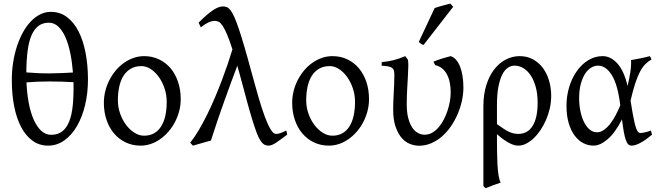

<svg xmlns="http://www.w3.org/2000/svg" viewBox="-20 -772 3566 1037"><path d="M244.1 -649.4Q210.9 -649.4 188 -632.3Q165 -615.2 150.4 -581.5Q135.7 -547.9 129.2 -497.6Q122.6 -447.3 122.1 -380.9Q190.4 -375 252.7 -375.7Q314.9 -376.5 374 -380.4Q369.6 -436 359.6 -485.1Q349.6 -534.2 333.5 -570.8Q317.4 -607.4 294.9 -628.4Q272.5 -649.4 244.1 -649.4ZM256.8 -43.9Q292 -43.9 315.9 -62.3Q339.8 -80.6 354 -116.5Q368.2 -152.3 373.3 -205.6Q378.4 -258.8 377 -328.1Q345.2 -330.1 312.3 -331.1Q279.3 -332 246.6 -332Q213.9 -332 182.6 -330.8Q151.4 -329.6 123 -327.1Q125.5 -269 135 -217.5Q144.5 -166 161.4 -127.4Q178.2 -88.9 201.9 -66.4Q225.6 -43.9 256.8 -43.9ZM455.1 -347.2Q455.6 -272 439.9 -206.1Q424.3 -140.1 395.8 -91.1Q367.2 -42 327.4 -13.7Q287.6 14.6 239.7 14.6Q191.9 14.6 155.3 -12.2Q118.7 -39.1 94 -86.2Q69.3 -133.3 56.6 -197.5Q43.9 -261.7 43.9 -336.9Q43.5 -386.7 50.8 -433.6Q58.1 -480.5 71.5 -521.7Q85 -563 103.8 -597.2Q122.6 -631.3 146.2 -656Q169.9 -680.7 197 -694.3Q224.1 -708 254.4 -708Q304.2 -708 341.8 -679.7Q379.4 -651.4 404.3 -602.5Q429.2 -553.7 441.9 -488Q454.6 -422.4 455.1 -347.2Z M880.4 -222.2Q880.4 -260.7 868.4 -295.7Q856.4 -330.6 837.2 -357.2Q817.9 -383.8 793.5 -399.4Q769 -415 744.1 -415Q710.4 -415 686.3 -400.9Q662.1 -386.7 646.7 -362.1Q631.3 -337.4 624 -303.7Q616.7 -270 616.7 -231Q616.7 -192.4 629.2 -157.5Q641.6 -122.6 661.9 -96.2Q682.1 -69.8 707.3 -54.4Q732.4 -39.1 757.8 -39.1Q788.6 -39.1 811.8 -52Q835 -64.9 850.1 -88.9Q865.2 -112.8 872.8 -146.5Q880.4 -180.2 880.4 -222.2ZM956.1 -236.8Q956.1 -204.1 948 -172.9Q939.9 -141.6 925.5 -113.8Q911.1 -85.9 890.9 -62.3Q870.6 -38.6 846.7 -21.5Q822.8 -4.4 795.4 5.1Q768.1 14.6 739.3 14.6Q695.3 14.6 658.7 -2.9Q622.1 -20.5 595.9 -51.3Q569.8 -82 555.4 -124.5Q541 -167 541 -216.8Q541 -249 548.8 -280.3Q556.6 -311.5 571 -339.6Q585.4 -367.7 605.2 -391.4Q625 -415 649.2 -432.1Q673.3 -449.2 700.9 -459Q728.5 -468.8 758.3 -468.8Q802.7 -468.8 839.4 -451.2Q876 -433.6 901.9 -402.6Q927.7 -371.6 941.9 -329.1Q956.1 -286.6 956.1 -236.8Z M1531.2 -44.9Q1494.6 -17.1 1470.9 -1.2Q1447.3 14.6 1430.7 14.6Q1417.5 14.6 1407 8.5Q1396.5 2.4 1386.5 -12.9Q1376.5 -28.3 1366.2 -55.4Q1356 -82.5 1343 -124.3Q1330.1 -166 1314 -224.9Q1297.9 -283.7 1276.9 -362.8L1261.7 -417Q1243.2 -368.2 1225.6 -320.3Q1208 -272.5 1190.4 -223.1Q1172.9 -173.8 1155 -121.8Q1137.2 -69.8 1119.1 -12.7Q1109.4 -10.3 1096.4 -6.6Q1083.5 -2.9 1069.8 1Q1056.2 4.9 1043.5 8.5Q1030.8 12.2 1022 14.6L1007.3 -1Q1031.2 -31.2 1054.2 -70.3Q1077.1 -109.4 1098.9 -153.3Q1120.6 -197.3 1140.6 -244.4Q1160.6 -291.5 1178 -337.4Q1195.3 -383.3 1210 -426.3Q1224.6 -469.2 1235.4 -505.4Q1219.2 -555.7 1206.3 -585.9Q1193.4 -616.2 1182.4 -632.6Q1171.4 -648.9 1161.4 -654.1Q1151.4 -659.2 1141.1 -659.2Q1124 -659.2 1106.2 -651.1Q1088.4 -643.1 1064.5 -624.5L1052.7 -649.4Q1077.1 -674.3 1096.9 -691.2Q1116.7 -708 1132.6 -718.3Q1148.4 -728.5 1160.9 -732.9Q1173.3 -737.3 1183.6 -737.3Q1194.8 -737.3 1204.6 -733.6Q1214.4 -730 1224.4 -717.5Q1234.4 -705.1 1245.1 -681.4Q1255.9 -657.7 1269.5 -617.4Q1283.2 -577.1 1300.5 -517.8Q1317.9 -458.5 1340.3 -375Q1359.9 -302.7 1377.4 -242.7Q1395 -182.6 1411.1 -139.6Q1427.2 -96.7 1441.9 -72.8Q1456.5 -48.8 1470.2 -48.8Q1476.1 -48.8 1481 -49.6Q1485.8 -50.3 1491.9 -52.2Q1498 -54.2 1506.1 -57.9Q1514.2 -61.5 1526.4 -66.9Z M1897.5 -222.2Q1897.5 -260.7 1885.5 -295.7Q1873.5 -330.6 1854.2 -357.2Q1835 -383.8 1810.5 -399.4Q1786.1 -415 1761.2 -415Q1727.5 -415 1703.4 -400.9Q1679.2 -386.7 1663.8 -362.1Q1648.4 -337.4 1641.1 -303.7Q1633.8 -270 1633.8 -231Q1633.8 -192.4 1646.2 -157.5Q1658.7 -122.6 1679 -96.2Q1699.2 -69.8 1724.4 -54.4Q1749.5 -39.1 1774.9 -39.1Q1805.7 -39.1 1828.9 -52Q1852.1 -64.9 1867.2 -88.9Q1882.3 -112.8 1889.9 -146.5Q1897.5 -180.2 1897.5 -222.2ZM1973.1 -236.8Q1973.1 -204.1 1965.1 -172.9Q1957 -141.6 1942.6 -113.8Q1928.2 -85.9 1908 -62.3Q1887.7 -38.6 1863.8 -21.5Q1839.8 -4.4 1812.5 5.1Q1785.2 14.6 1756.3 14.6Q1712.4 14.6 1675.8 -2.9Q1639.2 -20.5 1613 -51.3Q1586.9 -82 1572.5 -124.5Q1558.1 -167 1558.1 -216.8Q1558.1 -249 1565.9 -280.3Q1573.7 -311.5 1588.1 -339.6Q1602.5 -367.7 1622.3 -391.4Q1642.1 -415 1666.3 -432.1Q1690.4 -449.2 1718 -459Q1745.6 -468.8 1775.4 -468.8Q1819.8 -468.8 1856.4 -451.2Q1893.1 -433.6 1918.9 -402.6Q1944.8 -371.6 1959 -329.1Q1973.1 -286.6 1973.1 -236.8Z M2482.9 -296.4Q2482.4 -262.2 2474.4 -225.8Q2466.3 -189.5 2451.4 -155Q2436.5 -120.6 2415.3 -89.6Q2394 -58.6 2367.4 -35.4Q2340.8 -12.2 2309.3 1.5Q2277.8 15.1 2242.7 15.1Q2219.2 15.1 2194.3 5.4Q2169.4 -4.4 2149.4 -27.3Q2129.4 -50.3 2116.5 -87.6Q2103.5 -125 2103.5 -180.2Q2103.5 -206.1 2104.5 -228.3Q2105.5 -250.5 2106.7 -272.5Q2107.9 -294.4 2108.9 -317.4Q2109.9 -340.3 2109.9 -367.2Q2109.9 -380.4 2107.9 -389.4Q2106 -398.4 2098.9 -404.3Q2091.8 -410.2 2078.4 -413.1Q2064.9 -416 2041.5 -417V-436.5Q2075.2 -439.5 2105.5 -447Q2135.7 -454.6 2168.9 -468.8L2183.1 -449.7Q2186 -437 2185.3 -413.1Q2184.6 -389.2 2182.9 -357.2Q2181.2 -325.2 2179 -287.1Q2176.8 -249 2176.8 -209Q2176.8 -165.5 2184.8 -134.5Q2192.9 -103.5 2206.3 -83.5Q2219.7 -63.5 2237.1 -54Q2254.4 -44.4 2273.4 -44.4Q2295.4 -44.4 2314.5 -55.4Q2333.5 -66.4 2349.1 -84.5Q2364.7 -102.5 2376.7 -125.7Q2388.7 -148.9 2397 -174.1Q2405.3 -199.2 2409.7 -224.1Q2414.1 -249 2414.1 -270Q2414.6 -299.8 2409.4 -325.2Q2404.3 -350.6 2394 -370.1Q2383.8 -389.6 2367.7 -402.6Q2351.6 -415.5 2330.1 -420.4L2321.3 -439Q2330.6 -442.9 2342.5 -447.3Q2354.5 -451.7 2367.4 -455.6Q2380.4 -459.5 2392.6 -462.9Q2404.8 -466.3 2414.1 -468.8Q2429.7 -463.9 2442.4 -450Q2455.1 -436 2464.1 -414.1Q2473.1 -392.1 2478 -362.5Q2482.9 -333 2482.9 -296.4ZM2267.6 -529.3Q2263.7 -530.3 2260.7 -531.5Q2257.8 -532.7 2254.9 -534.7Q2252 -536.6 2249 -539.1Q2246.1 -541.5 2241.7 -545.4L2327.6 -728.5Q2335.4 -731.4 2346.2 -734.6Q2356.9 -737.8 2368.7 -741.2Q2380.4 -744.6 2391.8 -747.3Q2403.3 -750 2412.6 -752.4L2427.7 -735.4Z M2664.1 -101.6Q2685.5 -85.9 2701.4 -75.7Q2717.3 -65.4 2730.5 -59.6Q2743.7 -53.7 2755.1 -51.3Q2766.6 -48.8 2779.3 -48.8Q2830.1 -48.8 2856.9 -92.3Q2883.8 -135.7 2883.8 -217.3Q2883.8 -264.2 2873.8 -301.3Q2863.8 -338.4 2846.7 -364.3Q2829.6 -390.1 2806.9 -403.8Q2784.2 -417.5 2758.8 -417.5Q2740.7 -417.5 2723.6 -406.5Q2706.5 -395.5 2693.4 -370.4Q2680.2 -345.2 2672.1 -304.2Q2664.1 -263.2 2664.1 -203.1ZM2957 -255.4Q2957 -220.2 2949.5 -186.8Q2941.9 -153.3 2928.7 -123.3Q2915.5 -93.3 2898.2 -67.9Q2880.9 -42.5 2861.1 -24.2Q2841.3 -5.9 2820.6 4.4Q2799.8 14.6 2780.3 14.6Q2771.5 14.6 2760.5 12.2Q2749.5 9.8 2735.4 2.9Q2721.2 -3.9 2703.6 -15.9Q2686 -27.8 2664.1 -47.4V-34.7Q2664.1 2.4 2664.6 41Q2665 79.6 2666.7 113.8Q2668.5 147.9 2672.6 174.6Q2676.8 201.2 2684.1 214.4Q2661.6 221.7 2643.3 228.5Q2625 235.4 2604.5 244.1Q2599.1 241.7 2596.9 239.3Q2594.7 236.8 2590.8 232.4V-197.8Q2590.8 -263.7 2607.2 -314.2Q2623.5 -364.7 2650.9 -399.2Q2678.2 -433.6 2713.4 -451.2Q2748.5 -468.8 2786.1 -468.8Q2828.1 -468.8 2860.1 -450.7Q2892.1 -432.6 2913.6 -402.8Q2935.1 -373 2946 -334.5Q2957 -295.9 2957 -255.4Z M3204.6 -57.6Q3223.6 -57.6 3241.7 -70.3Q3259.8 -83 3275.9 -103.8Q3292 -124.5 3305.7 -150.6Q3319.3 -176.8 3330.1 -203.1Q3316.9 -313.5 3284.9 -365.5Q3252.9 -417.5 3209.5 -417.5Q3190.9 -417.5 3172.9 -406.7Q3154.8 -396 3140.4 -374Q3126 -352.1 3116.9 -318.8Q3107.9 -285.6 3107.9 -240.7Q3107.9 -206.1 3114.5 -173.1Q3121.1 -140.1 3133.5 -114.5Q3146 -88.9 3163.8 -73.2Q3181.6 -57.6 3204.6 -57.6ZM3499 -451.2Q3480.5 -440.4 3465.3 -425.3Q3450.2 -410.2 3436.8 -384.8Q3423.3 -359.4 3410.9 -321.8Q3398.4 -284.2 3385.7 -228.5Q3392.1 -187.5 3397.2 -158.7Q3402.3 -129.9 3407 -110.6Q3411.6 -91.3 3415.8 -79.8Q3419.9 -68.4 3423.8 -62.7Q3427.7 -57.1 3431.6 -55.4Q3435.5 -53.7 3439.5 -53.7Q3447.3 -53.7 3462.6 -56.9Q3478 -60.1 3495.6 -66.9Q3496.6 -62.5 3498 -57.6Q3499.5 -52.7 3501.5 -44.9Q3467.8 -16.1 3439.5 -0.7Q3411.1 14.6 3390.6 14.6Q3380.4 14.6 3373 7.3Q3365.7 0 3359.9 -16.6Q3354 -33.2 3349.1 -60.3Q3344.2 -87.4 3339.4 -127Q3302.2 -54.2 3261.5 -19.8Q3220.7 14.6 3186.5 14.6Q3157.2 14.6 3130.6 1Q3104 -12.7 3083.7 -39.8Q3063.5 -66.9 3051.5 -107.4Q3039.6 -147.9 3039.6 -201.2Q3039.6 -253.9 3054.4 -302.5Q3069.3 -351.1 3095.5 -387.9Q3121.6 -424.8 3157.2 -446.8Q3192.9 -468.8 3234.9 -468.8Q3279.3 -468.8 3315.2 -428.2Q3351.1 -387.7 3369.6 -307.1Q3378.9 -346.2 3384.5 -382.6Q3390.1 -418.9 3388.2 -447.3Q3398.9 -449.2 3411.6 -451.7Q3424.3 -454.1 3438 -456.8Q3451.7 -459.5 3464.8 -462.4Q3478 -465.3 3489.7 -468.8Q3493.7 -463.4 3495.1 -459Q3496.6 -454.6 3499 -451.2Z"/></svg>

Font: Noto Serif Devanagari
Style: Regular
Weight: 400
Designer: Monotype Design Team
Foundry: Monotype Imaging Inc.
Version: Version 1.01